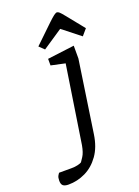

<svg xmlns="http://www.w3.org/2000/svg" viewBox="-262 -778 734 1014"><g transform="rotate(-20 105.0 -271.0)"><path d="M-59 167Q-79 167 -89 159.5Q-99 152 -99 131Q-99 113 -93.5 103.5Q-88 94 -85 91H-16Q5 91 21 87Q37 83 42 79Q45 75 58 55Q71 35 78 -4L145 -440L66 -457V-494L217 -513V-441L157 -37Q147 32 114.5 77.5Q82 123 36.5 145Q-9 167 -59 167ZM279 -543 180 -621 68 -546 40 -573 142 -671Q164 -692 175.5 -700.5Q187 -709 193 -709Q199 -709 206.5 -702.5Q214 -696 230 -676L309 -578Z"/></g></svg>

Font: Faustina
Style: Italic
Weight: 400
Italic angle: -8°
Designer: Alfonso Garcia
Foundry: http://www.omnibus-type.com
Version: Version 1.200